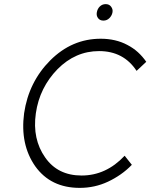

<svg xmlns="http://www.w3.org/2000/svg" viewBox="-20 -900 730 932"><path d="M526 -840Q529 -855 519 -868Q510 -880 493 -880Q476 -880 464 -868Q453 -857 450 -840Q447 -824 456 -812Q465 -800 482 -800Q499 -800 511 -812Q523 -824 526 -840ZM469 -712Q329 -712 224 -607Q172 -555 140 -490.5Q108 -426 97 -350Q87 -274 100.5 -210Q114 -146 151 -93Q226 12 367 12Q440 12 504 -18Q536 -33 565.5 -53.5Q595 -74 620 -100L585 -144Q495 -48 376 -48Q260 -48 199 -136Q168 -180 156.5 -233.5Q145 -287 154 -350Q163 -413 189.5 -466.5Q216 -520 259 -564Q346 -652 461 -652Q580 -652 643 -556L690 -600Q672 -626 649.5 -646.5Q627 -667 598 -682Q570 -697 537.5 -704.5Q505 -712 469 -712Z"/></svg>

Font: Unageo
Style: Light-Italic
Weight: 300
Designer: Richard Sepsi
Foundry: Richard Sepsi
Version: Version 2.000